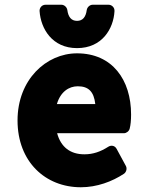

<svg xmlns="http://www.w3.org/2000/svg" viewBox="-20 -753 634 810"><path d="M54 -245C54 -70 172 37 321 37C389 37 453 13 503 -20C513 -27 517 -42 511 -53L472 -125C464 -140 448 -141 437 -134C404 -113 373 -102 336 -102C277 -102 237 -132 221 -191H503C513 -191 524 -199 527 -210C531 -225 533 -246 533 -270C533 -416 454 -528 305 -528C175 -528 54 -417 54 -245ZM220 -314C235 -365 270 -389 308 -389C353 -389 376 -367 382 -314ZM305 -550C411 -550 459 -632 463 -706C464 -722 451 -733 438 -733H371C359 -733 348 -723 346 -711C342 -681 329 -665 305 -665C281 -665 268 -681 264 -711C262 -723 251 -733 239 -733H172C156 -733 146 -719 147 -706C152 -632 200 -550 305 -550Z"/></svg>

Font: Falling Sky
Style: Blk
Weight: 900
Designer: Paul D. Hunt
Foundry: Adobe Systems Incorporated
Version: Version 1.02